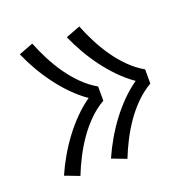

<svg xmlns="http://www.w3.org/2000/svg" viewBox="-98 -684 670 687"><g transform="rotate(-20 237.5 -340.0)"><path d="M274 -88 219 -109Q234 -143 252.5 -175Q271 -207 293 -236.5Q315 -266 341 -292.5Q367 -319 397 -340Q367 -361 341 -387.5Q315 -414 293 -443.5Q271 -473 252.5 -505Q234 -537 219 -571L274 -592Q287 -559 303.5 -527Q320 -495 340.5 -465.5Q361 -436 386.5 -410.5Q412 -385 443 -367V-313Q412 -295 386.5 -269.5Q361 -244 340.5 -214.5Q320 -185 303.5 -153Q287 -121 274 -88ZM95 -88 40 -109Q55 -143 73.5 -175Q92 -207 114 -236.5Q136 -266 162 -292.5Q188 -319 218 -340Q188 -361 162 -387.5Q136 -414 114 -443.5Q92 -473 73.5 -505Q55 -537 40 -571L95 -592Q108 -559 124.5 -527Q141 -495 161.5 -465.5Q182 -436 207.5 -410.5Q233 -385 264 -367V-313Q233 -295 207.5 -269.5Q182 -244 161.5 -214.5Q141 -185 124.5 -153Q108 -121 95 -88Z"/></g></svg>

Font: Iosevka QP Light
Style: Regular
Weight: 300
Designer: Belleve Invis
Foundry: Belleve Invis
Version: Version 20.0.0; ttfautohint (v1.8.4)